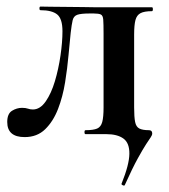

<svg xmlns="http://www.w3.org/2000/svg" viewBox="-20 -408 514 584"><path d="M360 154Q359 158 353.5 155.5Q348 153 350 150Q373 93 373.5 60Q374 27 355.5 13.5Q337 0 303 0H240Q237 0 237 -6Q237 -12 240 -12Q264 -12 275.5 -17Q287 -22 291 -37Q295 -52 295 -81V-305Q295 -336 294 -348.5Q293 -361 286.5 -364Q280 -367 265 -367H253Q226 -367 215 -363Q204 -359 201 -346.5Q198 -334 195 -308Q192 -281 188.5 -241Q185 -201 178 -157.5Q171 -114 156.5 -76.5Q142 -39 117.5 -15Q93 9 55 9Q2 9 2 -37Q2 -62 16.5 -71Q31 -80 47 -80Q58 -80 65 -77.5Q72 -75 80 -75Q102 -75 119 -99.5Q136 -124 147 -161Q158 -198 164 -239Q170 -280 170 -313Q170 -351 154 -364Q138 -377 103 -377Q100 -377 100 -382.5Q100 -388 103 -388Q111 -388 133.5 -387.5Q156 -387 183 -387Q210 -387 232.5 -386.5Q255 -386 264 -386H442Q445 -386 445 -380Q445 -374 442 -374Q419 -374 407.5 -368Q396 -362 392 -347Q388 -332 388 -303V-81Q388 -52 391 -37Q394 -22 404 -17Q414 -12 433 -12Q443 -12 443 -2Q443 3 438.5 9.5Q434 16 424.5 30.5Q415 45 399 74Q383 103 360 154Z"/></svg>

Font: Cormorant Light
Style: Regular
Weight: 300
Designer: Christian Thalmann (Catharsis Fonts)
Foundry: Catharsis Fonts
Version: Version 4.000